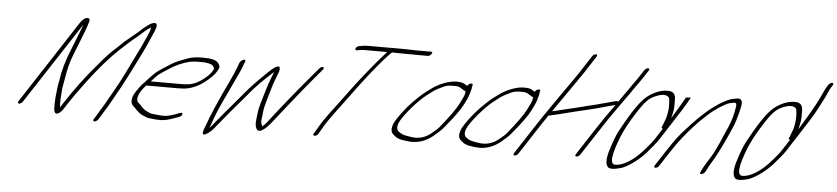

<svg xmlns="http://www.w3.org/2000/svg" viewBox="-44 -978 5609 1286"><g transform="rotate(5 2760.0 -335.0)"><path d="M635.6 9 640.5 1 670.6 -48C682 -65 692.4 -82 701.8 -99C758 -197 795.5 -267 815.2 -307C842.8 -363 899.5 -472 919.6 -519C934.8 -556 945.2 -575 961.9 -615C976.1 -650 974 -668 956 -668C930 -668 891.8 -633 871.4 -616C860.5 -604 840.1 -587 810.8 -564C781.4 -541 751.1 -514 719.4 -482C683.1 -451 645.4 -411 605.3 -362C527 -272 456.7 -178 393.9 -81L373.6 -50C372.5 -62 371.3 -88 372.2 -102C374.5 -129 374.9 -150 377.7 -178C380 -199 386.8 -223 389.7 -245C398.7 -308 413.8 -365 434.9 -416C453 -461 465.8 -493 472.2 -510C486.4 -547 511.9 -609 519.7 -643C522.6 -655 518 -662 505 -662C487 -662 470.2 -646 453.8 -621L92.5 -66C87.6 -58 90.1 -51 98.1 -51C106.1 -51 117.6 -58 122.5 -66L481.4 -616C463.3 -565 458.4 -553 414.2 -443C381.3 -362 361.8 -292 353.8 -231C351.9 -219 349.4 -208 347 -197C343.7 -176 342.8 -156 340 -136C337.1 -118 338.2 -106 336.3 -88C335 -71 336.1 -55 336.2 -39C336.3 -29 339 2 362.9 -8C381.9 -16 393.3 -33 406.6 -54L423.9 -81C447.6 -117 483.7 -168 533.7 -235C609 -335 677.4 -413 740 -471C782.7 -511 811 -536 825.9 -548C850.7 -568 873.1 -587 890 -603C906.9 -619 919.3 -628 927.3 -632C931.2 -634 932.7 -635 934.2 -636C934.3 -624 928 -605 915.2 -577C883.7 -507 886.7 -511 844.3 -427C790.6 -320 785.3 -299 712.7 -172C674.7 -105 651.5 -64 640.6 -48L610.5 1L605.6 9C600.6 17 602.2 24 610.2 24C618.2 24 630.6 17 635.6 9Z M963.9 -276C980.8 -294 995.2 -311 1012.6 -326C1021 -333 1043.4 -348 1081.2 -372C1121 -398 1164.9 -418 1214.8 -430C1228.3 -433 1250.2 -435 1281.2 -435C1320.2 -435 1363.3 -431 1373.9 -410C1380.5 -397 1382 -398 1366.2 -374C1359.3 -364 1351.3 -354 1340.9 -345C1308.6 -316 1279.3 -297 1253.8 -288C1234.9 -280 1206.9 -276 1169.9 -276ZM936.2 -246H1150.2C1201.2 -246 1234.6 -251 1288.9 -280C1317.3 -295 1375.4 -342 1396.2 -374C1417.9 -408 1416.9 -412 1407.8 -430C1393.6 -458 1357 -465 1296 -465C1254 -465 1220.6 -460 1194.6 -450C1176.2 -443 1156.2 -435 1137.8 -428C1104.4 -415 1060.6 -385 1031.3 -366C997.4 -344 981.5 -330 946.8 -292C911.6 -253 899.2 -244 870 -199C850.7 -170 843.9 -144 849.6 -121C853.7 -103 870.3 -96 880.9 -83C889 -73 899.5 -66 909.1 -57C917.6 -48 943.2 -41 954.7 -34C961.3 -31 986.3 -27 1029.8 -24H1054.8C1077.8 -24 1107.3 -31 1146.7 -46L1174.6 -56C1187 -61 1193 -67 1194.4 -76C1195.8 -91 1179.4 -84 1149.5 -72C1117.6 -60 1092.6 -54 1072.6 -54C1042.6 -54 1016.6 -58 994.6 -60C973.5 -62 976.5 -66 955.4 -74C942.9 -79 928.3 -90 912.7 -109C908.1 -114 904.6 -119 899.1 -122C877 -136 879.7 -168 904.9 -207C917.3 -226 925.8 -233 936.2 -246Z M1557 -467C1549.5 -462 1543.6 -452 1539.2 -437C1530.4 -407 1506.8 -359 1491.6 -324C1425.1 -187 1379.9 -81 1354.4 -7C1330.9 47 1339 61 1378.3 34C1382.7 31 1389.7 25 1398.6 17C1407.6 9 1427.4 -15 1458.6 -54C1526.5 -139 1560.2 -173 1630.1 -258C1664.8 -300 1711.4 -348 1772 -402C1777 -406 1779.9 -410 1781.9 -412C1780.4 -407 1775.1 -392 1764.8 -367C1754.4 -342 1746.1 -317 1739.3 -293C1726.6 -247 1699.7 -170 1696 -130C1691.4 -82 1679.7 -42 1702.9 -14C1723 4 1764.7 -34 1791 -67C1880.7 -180 1946.5 -265 2051.1 -390L2106.1 -455C2121.4 -474 2096.4 -480 2081 -461L2025.5 -395C1932.9 -286 1844.7 -176 1766.9 -75C1753.6 -58 1743.1 -47 1734.2 -41C1727.6 -54 1722.5 -68 1725.8 -91C1728.2 -106 1730.6 -123 1731.9 -142C1734.7 -176 1760.6 -255 1773.7 -302C1785.4 -342 1796.2 -368 1810.5 -405C1825.7 -444 1818.5 -468 1773.8 -434C1757.8 -422 1732 -398 1695.8 -361L1651.6 -316C1633.8 -298 1612.9 -274 1588.2 -244C1543.1 -189 1473.2 -110 1429.1 -55C1407.8 -28 1391.4 -9 1382.5 1C1384 -4 1393.3 -29 1409.4 -74C1425.6 -119 1468.4 -212 1536.8 -355C1555.6 -393 1565.9 -418 1569.3 -429C1572.7 -440 1576.6 -450 1580.1 -457C1589.9 -475 1579.9 -483 1557 -467Z M2750.4 -608H2796.4C2806.4 -608 2814.9 -613 2821.8 -623C2828.8 -633 2826.2 -638 2816.2 -638H2770.2H2713.2L2642.2 -640H2574.2H2395.2C2378.2 -640 2363.7 -639 2351.2 -636L2333.8 -633C2312.3 -630 2300 -601 2321.5 -604L2338 -607C2347.9 -609 2361.4 -610 2376.4 -610H2524.4C2436.2 -512 2345.5 -399 2252 -270C2198.5 -196 2146 -136 2101.1 -55L2080.8 -22C2072 -4 2103.5 -5 2112.8 -24L2132.1 -57C2174 -132 2229 -197 2279.5 -267C2389.4 -419 2477 -528 2540.5 -594L2556.4 -610C2577.4 -610 2598.4 -610 2621.9 -609Z M3071 -394C3070.1 -392 3070.1 -386 3067.7 -375C3065.3 -364 3054.9 -341 3036.2 -305C3017.5 -269 2978.9 -215 2920.4 -143C2909.5 -129 2890.2 -112 2862.3 -90C2823.6 -60 2779.1 -49 2728.6 -58C2688 -65 2673 -65 2643.3 -90C2629.2 -108 2634 -136 2658.2 -173C2698.7 -235 2770.2 -313 2815.4 -346C2826.3 -354 2837.8 -363 2850.7 -373C2875.6 -391 2893 -398 2921.9 -412C2937.9 -420 2957.3 -423 2984.3 -423C3014.3 -423 3022.3 -423 3042.4 -409C3056 -400 3064.5 -395 3071 -394ZM3078.3 -431C3075.3 -433 3071.2 -435 3066.7 -438C3049.2 -447 3045.1 -453 3004.1 -453C2952.1 -453 2882.8 -424 2838.1 -390L2800.3 -362C2788.9 -353 2773.5 -340 2758.1 -325C2706.4 -277 2662.8 -225 2627.2 -171C2604 -136 2595.7 -107 2600.4 -84C2601.9 -75 2612 -63 2632.6 -48C2640.7 -42 2654.7 -36 2675.8 -32L2704.8 -28C2767.9 -18 2825.3 -33 2878.9 -75C2910.7 -101 2933.1 -122 2945.5 -137C2981.1 -181 3010.4 -214 3050.4 -275C3080.1 -325 3098.3 -366 3105 -398C3107 -406 3110.9 -414 3109.9 -420L3113.7 -440C3116.1 -449 3110.1 -451 3096.2 -447C3089.2 -445 3083.7 -440 3078.3 -431Z M3525 -394C3524.1 -392 3524.1 -386 3521.7 -375C3519.3 -364 3508.9 -341 3490.2 -305C3471.5 -269 3432.9 -215 3374.4 -143C3363.5 -129 3344.2 -112 3316.3 -90C3277.6 -60 3233.1 -49 3182.6 -58C3142 -65 3127 -65 3097.3 -90C3083.2 -108 3088 -136 3112.2 -173C3152.7 -235 3224.2 -313 3269.4 -346C3280.3 -354 3291.8 -363 3304.7 -373C3329.6 -391 3347 -398 3375.9 -412C3391.9 -420 3411.3 -423 3438.3 -423C3468.3 -423 3476.3 -423 3496.4 -409C3510 -400 3518.5 -395 3525 -394ZM3532.3 -431C3529.3 -433 3525.2 -435 3520.7 -438C3503.2 -447 3499.1 -453 3458.1 -453C3406.1 -453 3336.8 -424 3292.1 -390L3254.3 -362C3242.9 -353 3227.5 -340 3212.1 -325C3160.4 -277 3116.8 -225 3081.2 -171C3058 -136 3049.7 -107 3054.4 -84C3055.9 -75 3066 -63 3086.6 -48C3094.7 -42 3108.7 -36 3129.8 -32L3158.8 -28C3221.9 -18 3279.3 -33 3332.9 -75C3364.7 -101 3387.1 -122 3399.5 -137C3435.1 -181 3464.4 -214 3504.4 -275C3534.1 -325 3552.3 -366 3559 -398C3561 -406 3564.9 -414 3563.9 -420L3567.7 -440C3570.1 -449 3564.1 -451 3550.2 -447C3543.2 -445 3537.7 -440 3532.3 -431Z M3894.7 -702 3820.1 -587C3794.9 -548 3722.6 -448 3694 -406C3649.5 -340 3612.8 -290 3564.4 -216L3429.4 -9C3424.5 -1 3427 6 3435 6C3443 6 3454.5 -1 3459.4 -9L3594.4 -216C3605.8 -233 3617.6 -251 3632 -272L3636.4 -279L3669.3 -287C3695.8 -292 3711.3 -297 3744.2 -305C3803.1 -319 3840.5 -330 3899.9 -343C3939.4 -352 3967.3 -360 4000.7 -369L4035.7 -379C4050.6 -383 4068.1 -386 4079.6 -391C4041.5 -340 3999.4 -279 3953.9 -209L3842.7 -38C3837.8 -30 3840.3 -23 3848.3 -23C3856.3 -23 3867.8 -30 3872.7 -38L3999.3 -232C4050.2 -311 4114 -398 4163.5 -468L4198.1 -518C4214.9 -542 4232.8 -566 4248.1 -589L4280.7 -639C4285.7 -647 4284.1 -654 4276.1 -654C4268.1 -654 4255.7 -647 4250.7 -639L4218.1 -589L4096.9 -416L4094.4 -413C4092.4 -417 4085.9 -418 4075.4 -415C4018.5 -401 3966.1 -384 3906.7 -371C3853.8 -359 3837.4 -352 3777 -339C3722.1 -327 3703.6 -320 3659.2 -311C3677 -339 3693.3 -360 3718 -396C3742.8 -432 3826.4 -551 3850.1 -587L3924.7 -702C3929.7 -710 3928.1 -717 3920.1 -717C3912.1 -717 3899.7 -710 3894.7 -702Z M4544.9 -481C4524.7 -446 4501.5 -405 4473.3 -360C4466.9 -349 4460.5 -340 4457.5 -334C4459 -339 4460.9 -349 4464.8 -363C4473.5 -397 4472.8 -426 4472.1 -455C4473.8 -495 4457.6 -515 4422.6 -515C4394.6 -517 4360.7 -509 4322.8 -489C4268.1 -459 4235.9 -418 4190.4 -348C4173.1 -321 4147.4 -277 4114.9 -217C4099.6 -188 4081 -140 4061 -73C4046.4 -19 4048.6 15 4066.7 31C4079.8 41 4108.3 40 4152.7 27C4169.2 22 4191.6 11 4219.9 -8C4248.3 -27 4278.6 -52 4309.9 -85C4348 -128 4376.3 -163 4393.1 -189L4460.3 -293C4517.2 -380 4555.7 -442 4573.9 -477L4576.9 -483ZM4409.1 -260 4363.1 -189C4337.4 -149 4278.4 -84 4263 -71C4224.7 -34 4164.6 9 4111.6 9C4073.6 9 4080.1 -55 4130.6 -182C4150.3 -230 4181.3 -287 4223.9 -353C4259.9 -408 4286.2 -445 4327.5 -466C4345.9 -475 4352.4 -476 4369.4 -482C4398.8 -489 4417.9 -485 4430 -471C4437.5 -462 4437.5 -401 4435.1 -386C4432.2 -368 4429.4 -342 4418.6 -316C4411.3 -299 4407.8 -288 4405.4 -281L4400.5 -271C4398 -264 4400.1 -260 4409.1 -260Z M4405.4 -9 4474.6 -115C4516.2 -179 4563.7 -239 4614.8 -294C4661.4 -344 4672.9 -353 4709.1 -386C4736.9 -412 4797.6 -452 4828 -465C4840.5 -470 4857 -471 4871.9 -475C4882.9 -475 4886.5 -466 4884.1 -449C4876.5 -397 4863.4 -350 4843.2 -305C4835.3 -287 4825.5 -267 4817.2 -246C4796.5 -196 4799.9 -207 4775.4 -153C4764 -128 4745.3 -96 4720.1 -57C4703.8 -32 4692.4 -11 4685.1 8C4672.2 28 4705.7 25 4718 2C4727.9 -16 4739.2 -41 4754.5 -64C4763.9 -79 4770.3 -90 4774.3 -98C4785.1 -120 4795.5 -135 4806.8 -160C4820.1 -189 4833.4 -212 4844.7 -239C4859.9 -276 4883.1 -321 4892.8 -355C4903.1 -390 4912.8 -424 4920 -463C4923.3 -494 4912.2 -508 4887.2 -504C4857.3 -500 4834.8 -495 4802.9 -477C4782 -465 4768.1 -457 4760.1 -451C4752.7 -446 4746.2 -441 4738.7 -436C4721.3 -423 4708.4 -415 4690 -398C4647.8 -361 4604.6 -318 4561.5 -269C4529.7 -237 4490.6 -186 4444.6 -115L4375.4 -9C4370.5 -1 4373 6 4381 6C4389 6 4400.5 -1 4405.4 -9Z M5487.6 -649 5481.2 -640C5473.8 -629 5465.4 -612 5455.1 -589C5433 -538 5391.5 -462 5328.3 -360C5321.9 -349 5315.5 -340 5312.5 -334C5314 -339 5315.9 -349 5319.8 -363C5328.5 -397 5327.8 -426 5327.1 -455C5328.8 -495 5312.6 -515 5277.6 -515C5249.6 -517 5215.7 -509 5177.8 -489C5123.1 -459 5090.9 -418 5045.4 -348C5028.1 -321 5002.4 -277 4969.9 -217C4954.6 -188 4936 -140 4916 -73C4901.4 -19 4903.6 15 4921.7 31C4934.8 41 4963.3 40 5007.7 27C5024.2 22 5046.6 11 5074.9 -8C5103.3 -27 5133.6 -52 5164.9 -85C5203 -128 5231.3 -163 5248.1 -189L5315.3 -293C5372.2 -380 5410.7 -442 5428.9 -477C5447.2 -512 5460 -538 5468.4 -553C5482.2 -579 5494.4 -614 5511.2 -640L5517.6 -649C5522.6 -657 5520 -664 5512 -664C5504 -664 5492.6 -657 5487.6 -649ZM5264.1 -260 5218.1 -189C5192.4 -149 5133.4 -84 5118 -71C5079.7 -34 5019.6 9 4966.6 9C4928.6 9 4935.1 -55 4985.6 -182C5005.3 -230 5036.3 -287 5078.9 -353C5114.9 -408 5141.2 -445 5182.5 -466C5200.9 -475 5207.4 -476 5224.4 -482C5253.8 -489 5272.9 -485 5285 -471C5292.5 -462 5292.5 -401 5290.1 -386C5287.2 -368 5284.4 -342 5273.6 -316C5266.3 -299 5262.8 -288 5260.4 -281L5255.5 -271C5253 -264 5255.1 -260 5264.1 -260Z"/></g></svg>

Font: MewTooHand
Style: UltimateIta
Weight: 400
Designer: Mew Too, Robert Jablonski
Version: Version 0.77